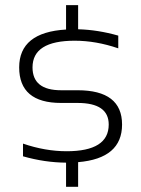

<svg xmlns="http://www.w3.org/2000/svg" viewBox="-20 -718 543 738"><path d="M233.9 -604.5V-698.2H280.3V-605.5Q356 -603.5 434.6 -581.1V-532.2Q349.1 -561.5 267.1 -561.5Q105 -561.5 105 -459Q105 -371.1 214.8 -371.1H278.3Q449.2 -371.1 449.2 -239.3Q449.2 -108.9 280.3 -94.7V0H233.9V-92.8Q152.3 -93.3 68.4 -117.2V-166Q153.8 -136.7 236.3 -136.7Q397.9 -136.7 397.9 -239.3Q397.9 -322.3 278.3 -322.3H214.8Q53.7 -322.3 53.7 -459Q53.7 -593.8 233.9 -604.5Z"/></svg>

Font: Sansation Light
Style: Light
Weight: 300
Designer: Bernd Montag
Version: Version 1.301